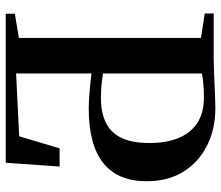

<svg xmlns="http://www.w3.org/2000/svg" viewBox="-72 -712 789 686"><g transform="rotate(-90 323.0 -368.5)"><path d="M281 6Q206 6 146.8 -23.5Q87.5 -53 53.2 -108Q19 -163 19 -239.5Q19 -343 84.2 -394.8Q149.5 -446.5 279 -446.5Q293 -446.5 309.8 -445.5Q326.5 -444.5 343.5 -443Q360.5 -441.5 376.2 -439.8Q392 -438 404 -436.5V-706L179.5 -695L136.5 -550.5H71.5L85 -743H617.5V-710.5L531 -696V-45.5L618.5 -32V0H461Q441.5 0 416.5 1Q391.5 2 365.5 3Q339.5 4 317 5Q294.5 6 281 6ZM318 -35Q338.5 -35 354 -36Q369.5 -37 382 -38.5Q394.5 -40 404 -42V-395.5Q393 -397.5 379 -399.2Q365 -401 349.2 -402Q333.5 -403 317.5 -403Q266 -403 229.8 -386Q193.5 -369 174.5 -330.8Q155.5 -292.5 155.5 -228.5Q155.5 -170 173 -126.5Q190.5 -83 226.5 -59Q262.5 -35 318 -35Z"/></g></svg>

Font: Merriweather 96pt SemiBold
Style: Regular
Weight: 600
Version: Version 2.100